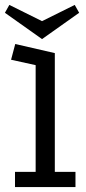

<svg xmlns="http://www.w3.org/2000/svg" viewBox="-38 -761 350 781"><path d="M23 0V-62H107V-496L7 -518L24 -582L185 -545V-62H269V0ZM0 -741 133 -675 266 -741 284 -709 133 -602 -18 -709Z"/></svg>

Font: Podkova
Style: Regular
Weight: 400
Designer: Ilya Yudin
Foundry: Cyreal (www.cyreal.org)
Version: Version 2.103